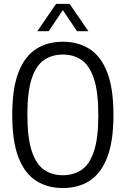

<svg xmlns="http://www.w3.org/2000/svg" viewBox="-20 -966 652 996"><path d="M306 9.5Q226.5 9.5 167.5 -28Q108.5 -65.5 76 -148.8Q43.5 -232 43.5 -370Q43.5 -508 76 -591.2Q108.5 -674.5 167.5 -712Q226.5 -749.5 306 -749.5Q385.5 -749.5 444.5 -712Q503.5 -674.5 536 -591.2Q568.5 -508 568.5 -370Q568.5 -232 536 -148.8Q503.5 -65.5 444.5 -28Q385.5 9.5 306 9.5ZM306 -57Q362 -57 403.2 -85Q444.5 -113 467.2 -180.8Q490 -248.5 490 -367.5Q490 -489 467.2 -557.8Q444.5 -626.5 403.2 -654.8Q362 -683 306 -683Q250 -683 208.8 -655Q167.5 -627 144.8 -559.2Q122 -491.5 122 -372.5Q122 -251 144.8 -182.2Q167.5 -113.5 208.8 -85.2Q250 -57 306 -57ZM173.5 -804 271 -946H341L438.5 -804H379.5L306 -913.5L232.5 -804Z"/></svg>

Font: Encode Sans Cnd
Style: Regular
Weight: 400
Width: 3
Designer: Multiple Designers
Foundry: Impallari Type
Version: Version 3.002; ttfautohint (v1.8.3) -l 8 -r 50 -G 200 -x 14 